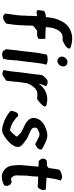

<svg xmlns="http://www.w3.org/2000/svg" viewBox="627 -1434 811 2105"><g transform="rotate(90 1032.5 -381.5)"><path d="M90 -390C94 -381 107 -377 119 -377C130 -377 139 -380 148 -385L149 -384V-383L150 -381C152 -379 153 -378 157 -375V-371C155 -345 153 -313 154 -285L152 -262C151 -230 151 -196 146 -161L138 -103C135 -91 135 -82 134 -73L129 -35C137 -26 141 -12 164 -10C191 -7 210 -22 224 -33L239 -44V-46C240 -54 241 -63 243 -71L251 -131C256 -168 257 -205 258 -239L260 -264C261 -290 258 -312 263 -340C271 -346 279 -354 287 -360H288C296 -367 306 -373 316 -383H361C378 -383 391 -391 404 -395L405 -398C409 -426 406 -453 404 -474H391C384 -474 379 -474 371 -473C367 -473 362 -473 358 -474H357C339 -474 322 -476 303 -476L278 -479V-480C278 -486 277 -491 278 -495L284 -543C285 -549 287 -555 289 -562C305 -611 329 -653 376 -662C396 -665 413 -662 426 -662H427L444 -672C450 -675 455 -678 460 -681C482 -690 503 -707 513 -731V-732C514 -742 503 -749 492 -753H491C470 -758 449 -765 418 -767C408 -767 399 -768 388 -767C361 -766 338 -759 318 -750L296 -741V-740C262 -722 235 -693 216 -657C200 -626 183 -590 176 -546L169 -496C168 -490 169 -486 168 -479C143 -478 116 -473 99 -458Z M558 -376C555 -355 551 -316 548 -295C547 -287 546 -282 546 -272C545 -266 544 -261 544 -251L532 -161C531 -152 529 -145 529 -134C527 -118 525 -91 523 -77C523 -66 521 -51 520 -40V-37L531 -28C532 -26 533 -22 534 -17V-12C546 -6 559 0 577 0C597 0 611 -7 626 -12L627 -23C628 -34 632 -44 634 -56L636 -72C638 -84 638 -97 639 -109L641 -134V-135C641 -144 641 -151 642 -159L650 -216C652 -231 654 -250 656 -265L659 -288C661 -316 667 -359 671 -389C672 -395 678 -438 678 -438C681 -450 686 -467 688 -481V-484L687 -485C664 -501 613 -504 581 -489L578 -488L576 -476C575 -471 574 -466 573 -457C567 -432 562 -404 558 -376ZM601 -662C597 -632 618 -607 647 -606H655C682 -609 704 -634 708 -661C712 -691 691 -716 661 -716C632 -716 605 -692 601 -662Z M804 -435C797 -409 799 -392 796 -372L773 -200C771 -177 769 -156 766 -132C764 -114 762 -96 760 -80C760 -70 755 -56 753 -45L749 -15C758 -10 771 -3 787 -3C799 -3 812 -8 820 -14L833 -24C844 -30 854 -39 865 -44V-47C867 -63 869 -81 871 -97C872 -108 875 -120 875 -130C877 -145 876 -156 878 -170L885 -222C888 -236 890 -247 891 -257V-259C890 -261 891 -264 891 -267C891 -268 893 -269 892 -272C902 -286 906 -308 916 -321L917 -322H918C934 -348 957 -377 994 -384C1028 -388 1052 -383 1064 -383H1066L1068 -384C1082 -396 1099 -406 1112 -419C1127 -432 1139 -446 1148 -465V-468C1147 -488 1112 -489 1096 -492C1044 -500 1000 -486 962 -464C948 -455 928 -438 918 -426L910 -417V-416C906 -411 903 -407 899 -400V-403C903 -432 915 -457 925 -479L923 -481C916 -494 883 -505 857 -494V-493H856C835 -479 815 -460 804 -436Z M1194 -95 1196 -93C1237 -53 1289 -26 1350 -8C1369 -4 1394 3 1417 0C1441 -3 1467 -19 1484 -31C1513 -51 1543 -76 1564 -104C1575 -121 1584 -134 1589 -154V-157C1598 -196 1574 -217 1549 -235C1535 -248 1517 -258 1502 -270V-271H1501C1487 -279 1473 -284 1459 -291C1421 -310 1374 -318 1380 -362V-363C1380 -384 1398 -391 1417 -399H1418C1427 -404 1438 -409 1452 -409C1471 -409 1483 -401 1498 -394C1516 -384 1536 -376 1558 -363L1560 -361C1564 -362 1593 -380 1594 -381C1613 -390 1628 -422 1614 -438L1612 -439C1600 -442 1593 -450 1581 -455C1546 -472 1516 -492 1466 -495C1439 -495 1415 -489 1395 -481C1368 -470 1343 -461 1321 -440C1289 -414 1274 -380 1273 -348C1271 -320 1285 -296 1304 -280C1335 -247 1391 -234 1425 -211H1426C1437 -205 1446 -194 1455 -185C1462 -178 1466 -175 1475 -167C1481 -159 1469 -144 1458 -134C1448 -122 1440 -112 1429 -102C1419 -93 1413 -84 1398 -87C1351 -99 1322 -114 1284 -144C1273 -154 1262 -162 1254 -172V-174H1252C1211 -184 1202 -133 1194 -97Z M1723 -466C1708 -434 1736 -412 1746 -400H1764C1777 -400 1793 -398 1807 -398C1802 -349 1799 -299 1794 -249C1788 -207 1789 -169 1793 -132C1795 -92 1804 -62 1827 -39C1848 -18 1874 4 1919 4C1958 4 1986 -9 2011 -21C2025 -43 2014 -84 1996 -93L1987 -100H1986C1982 -101 1978 -102 1975 -104H1974C1967 -102 1950 -96 1934 -98C1925 -103 1918 -113 1911 -125C1903 -136 1901 -163 1904 -188C1904 -199 1906 -209 1904 -220L1905 -241C1906 -248 1905 -254 1905 -260L1907 -279C1909 -295 1911 -317 1913 -333V-334C1913 -339 1916 -395 1916 -395C1950 -393 1994 -392 2029 -389H2031L2046 -403C2054 -414 2061 -429 2064 -445C2067 -462 2060 -472 2054 -479H2052C2045 -479 2039 -479 2031 -480H2030C2000 -482 1961 -483 1931 -486H1928L1931 -510C1933 -525 1935 -539 1938 -554C1942 -573 1944 -594 1950 -608L1959 -638C1954 -652 1920 -664 1894 -652L1871 -646V-645C1861 -640 1846 -634 1841 -625L1840 -623C1834 -595 1829 -563 1825 -532L1822 -510C1815 -504 1808 -499 1799 -491C1779 -491 1761 -489 1744 -489H1742C1735 -486 1726 -476 1723 -466Z"/></g></svg>

Font: Hussar Pisanka
Style: SbdKur
Weight: 600
Designer: Robert Jablonski
Foundry: Cannot Into Space Fonts
Version: Version 1.070